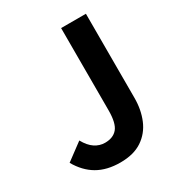

<svg xmlns="http://www.w3.org/2000/svg" viewBox="-178 -860 924 992"><g transform="rotate(-30 284.0 -363.5)"><path d="M252 14Q172 14 116 -18.5Q60 -51 23 -116L124 -191Q146 -151 174 -132.5Q202 -114 234 -114Q283 -114 308 -144Q333 -174 333 -251V-741H481V-239Q481 -169 457 -111.5Q433 -54 382.5 -20Q332 14 252 14Z"/></g></svg>

Font: Noto Sans SC Thin
Style: Bold
Weight: 700
Version: Version 2.004-H2;hotconv 1.0.118;makeotfexe 2.5.65603